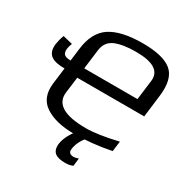

<svg xmlns="http://www.w3.org/2000/svg" viewBox="-192 -807 1088 1140"><g transform="rotate(30 352.5 -237.0)"><path d="M683 -288 702 -441C712 -523 697 -580 658 -612C619 -644 553 -660 461 -660C361 -660 287 -643 237 -610C188 -577 158 -520 149 -441L117 -186C109 -118 129 -68 177 -37C224 -6 290 10 372 10C454 10 538 1 624 -16L633 -86C545 -65 473 -54 418 -54C269 -54 200 -96 210 -179L224 -288ZM597 -357H232L249 -492C254 -531 274 -559 309 -574C345 -589 392 -596 450 -596C568 -596 622 -561 614 -492ZM85 -407C87 -420 91 -433 96 -446L30 -462C21 -438 16 -416 13 -397C4 -320 50 -298 131 -298L138 -357C98 -357 81 -369 85 -407ZM415 186C434 186 451 183 466 176L472 123C456 128 446 130 441 130C415 130 403 119 406 97C409 66 424 33 450 0H375C346 37 330 73 325 106C318 167 352 186 415 186Z"/></g></svg>

Font: Gamestation Display
Style: Italic
Weight: 400
Designer: Jonas Hecksher
Foundry: Jonas Hecksher, Playtypeª, e-types AS
Version: Version 1.003